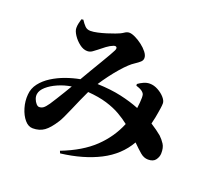

<svg xmlns="http://www.w3.org/2000/svg" viewBox="-142 -952 1283 1197"><g transform="rotate(20 500.0 -353.5)"><path d="M206.1 -195.8Q217.8 -213.4 234.4 -240Q251 -266.6 267.8 -294.2Q284.7 -321.8 296.9 -342.8Q250 -335.4 208.5 -317.1Q167 -298.8 139.9 -274.7Q112.8 -250.5 108.9 -225.1Q106.4 -209 112.5 -192.4Q118.7 -175.8 128.9 -164.3Q139.2 -152.8 148.9 -152.8Q164.1 -152.8 176.3 -161.6Q188.5 -170.4 206.1 -195.8ZM673.8 -484.9 672.9 -496.1Q688.5 -507.8 708.5 -516.8Q728.5 -525.9 749 -525.9Q776.4 -525.9 803.7 -511Q831.1 -496.1 848.9 -475.6Q866.7 -455.1 866.7 -438Q866.7 -423.8 864 -406Q861.3 -388.2 858.9 -374Q856.4 -359.9 852.8 -339.6Q849.1 -319.3 842.8 -295.9Q863.8 -282.7 883.1 -268.6Q902.3 -254.4 916 -243.2Q936 -224.1 950.4 -201.7Q964.8 -179.2 963.9 -141.1Q963.4 -118.7 948.7 -97.9Q934.1 -77.1 898.9 -77.1Q871.1 -77.1 846.7 -97.9Q822.3 -118.7 790 -150.9Q734.4 -53.7 627 1.2Q519.5 56.2 371.1 74.2L364.7 59.1Q497.1 7.8 575.2 -66.7Q653.3 -141.1 692.9 -237.8Q663.1 -261.7 623.8 -284.4Q584.5 -307.1 531 -323.5Q477.5 -339.8 404.8 -345.2Q390.1 -314.9 374.5 -279.3Q358.9 -243.7 344.2 -209.5Q329.6 -175.3 317.1 -149.2Q304.7 -123 296.9 -111.8Q263.2 -58.6 232.2 -36.4Q201.2 -14.2 156.7 -14.2Q127 -14.2 103 -42.5Q79.1 -70.8 66.2 -114.3Q53.2 -157.7 57.1 -202.1Q60.1 -243.7 85.9 -277.3Q111.8 -311 152.1 -336.4Q192.4 -361.8 239.5 -378.7Q286.6 -395.5 332 -403.8Q351.6 -438 374.3 -476.1Q397 -514.2 418 -549.3Q439 -584.5 453.9 -610.6Q468.8 -636.7 473.1 -646Q480.5 -661.6 474.4 -668.5Q468.3 -675.3 454.1 -669.9Q434.6 -662.6 411.4 -645.5Q388.2 -628.4 371.1 -613.8Q359.9 -605 344.7 -594Q329.6 -583 311 -583Q285.2 -583 259.3 -603Q233.4 -623 216.1 -649.4Q198.7 -675.8 198.7 -695.8Q198.7 -712.4 202.4 -728Q206.1 -743.7 210 -756.8L222.2 -758.8Q236.8 -736.3 250.7 -722.2Q264.6 -708 287.1 -708Q306.6 -708 333.3 -713.9Q359.9 -719.7 388.2 -728.5Q416.5 -737.3 439.9 -746.1Q471.2 -757.3 488 -769Q504.9 -780.8 520 -780.8Q536.1 -780.8 559.8 -769.5Q583.5 -758.3 606.9 -740.5Q630.4 -722.7 646.2 -702.4Q662.1 -682.1 662.1 -664.1Q662.1 -648.4 649.4 -637Q636.7 -625.5 618.2 -613.5Q599.6 -601.6 582 -585Q562.5 -566.9 537.8 -538.6Q513.2 -510.3 488.3 -477.1Q463.4 -443.8 442.9 -412.1Q532.2 -409.2 601.3 -393.8Q670.4 -378.4 726.1 -356Q731.9 -397.9 731.9 -425.8Q731.9 -439.5 729.7 -447.5Q727.5 -455.6 717.8 -463.9Q705.1 -475.6 673.8 -484.9Z"/></g></svg>

Font: Source Han Serif JP Heavy
Style: Regular
Weight: 900
Designer: Ryoko NISHIZUKA  (kana & ideographs); Frank Grießhammer (Latin, Greek & Cyrillic); Wenlong ZHANG  (bopomofo); Sandoll Co
Foundry: Adobe Systems Incorporated
Version: Version 1.001;PS 1.001;hotconv 16.6.54;makeotf.lib2.5.65590